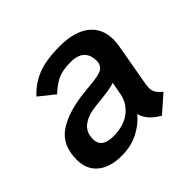

<svg xmlns="http://www.w3.org/2000/svg" viewBox="-125 -625 781 781"><g transform="rotate(-45 265.0 -235.0)"><path d="M442 -125Q440 -111 440 -106Q440 -90 447 -78.5Q454 -67 471 -52L398 12Q342 -20 332 -64Q304 -30 262.5 -9Q221 12 167 12Q101 12 63.5 -19Q26 -50 26 -106Q26 -190 82.5 -228.5Q139 -267 240 -278L299 -284Q334 -288 348.5 -296Q363 -304 368 -324Q371 -363 351.5 -384Q332 -405 290 -405Q245 -405 217.5 -393Q190 -381 158 -351L92 -404Q129 -444 177 -463Q225 -482 304 -482Q388 -482 433 -446.5Q478 -411 478 -347Q478 -330 475 -312ZM341 -170 351 -224Q329 -216 282 -211L236 -206Q188 -201 160 -180Q132 -159 132 -119Q132 -68 199 -68Q259 -68 296 -96.5Q333 -125 341 -170Z"/></g></svg>

Font: KoHo SemiBold
Style: Italic
Weight: 600
Italic angle: -10°
Version: Version 1.000; ttfautohint (v1.6)